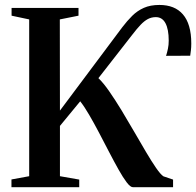

<svg xmlns="http://www.w3.org/2000/svg" viewBox="-20 -776 813 796"><path d="M27.5 0V-32L101 -45.5V-695.5L28 -711V-743H305.5V-711L228 -695.5L228.5 -317.5L486.5 -662.5Q507 -689.5 528.2 -710.5Q549.5 -731.5 576.5 -743.5Q603.5 -755.5 641 -755.5Q672.5 -755.5 697 -745.8Q721.5 -736 738.5 -716.2Q755.5 -696.5 764.2 -666.5Q773 -636.5 773 -596Q773 -580 771.5 -567.5Q770 -555 768.5 -545L668.5 -544.5Q673 -558.5 676.2 -574Q679.5 -589.5 679.5 -607.5Q679.5 -654.5 666 -679.8Q652.5 -705 626 -705Q608 -705 593 -697Q578 -689 562.8 -673Q547.5 -657 528 -631.5L388 -452Q408.5 -432.5 433 -397.2Q457.5 -362 483.8 -318.8Q510 -275.5 535.8 -230.8Q561.5 -186 584.8 -146.8Q608 -107.5 626.8 -80.2Q645.5 -53 657.5 -45L697.5 -31.5V0H530.5Q520.5 0 505.2 -20Q490 -40 471.5 -73Q453 -106 432.2 -146Q411.5 -186 390.5 -226Q369.5 -266 349.5 -300.2Q329.5 -334.5 312.5 -356L228.5 -254V-45.5L308.5 -31.5V0Z"/></svg>

Font: Merriweather 96pt SemiBold
Style: Regular
Weight: 600
Version: Version 2.100